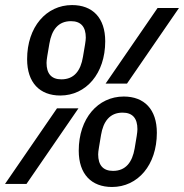

<svg xmlns="http://www.w3.org/2000/svg" viewBox="-49 -730 730 762"><path d="M190.3 -350.9C292.6 -350.9 368.6 -438.2 368.6 -566.1C368.6 -659.4 318.5 -709.9 236.9 -709.9C134.6 -709.9 58.6 -622.9 58.6 -495C58.6 -401.6 109 -350.9 190.3 -350.9ZM-29.1 0H56.1L262.4 -300.1H177.2ZM135.7 -480.5C135.7 -493.3 139.9 -514.9 147 -556.8C156.2 -611.2 181.8 -646 232.6 -646C272.4 -646 291.5 -623.2 291.5 -580.6C291.5 -567.8 287.3 -546.2 280.2 -504.3C271.3 -449.9 245.7 -415.1 194.6 -415.1C154.8 -415.1 135.7 -437.9 135.7 -480.5ZM263.5 -132.1C263.5 -38.7 313.9 12.1 395.6 12.1C497.9 12.1 573.5 -74.9 573.5 -203.1C573.5 -296.2 523.4 -346.9 442.1 -346.9C339.8 -346.9 263.5 -259.9 263.5 -132.1ZM340.6 -117.5C340.6 -130.3 345.2 -152 351.9 -193.9C360.8 -247.9 386.7 -283 437.5 -283C477.3 -283 496.4 -260.3 496.4 -217.3C496.4 -204.5 492.5 -182.9 485.4 -141C476.2 -87 450.6 -51.8 399.5 -51.8C360.1 -51.8 340.6 -74.6 340.6 -117.5ZM370 -398.1H454.9L661.2 -698.2H576.3Z"/></svg>

Font: Margiela Mono Italic Medium It
Style: Regular
Weight: 500
Designer: Mike Abbink, Paul van der Laan, Pieter van Rosmalen
Foundry: Bold Monday
Version: Version 2.003 2021